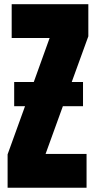

<svg xmlns="http://www.w3.org/2000/svg" viewBox="-20 -879 450 899"><path d="M15.6 0V-156.2L97.2 -381.8H46.4V-495.1H138.2L212.4 -701.2H34.7V-859.4H393.6V-709L315.9 -495.1H368.7V-381.8H274.4L193.4 -158.2H385.3V0Z"/></svg>

Font: webenart
Style: Regular
Weight: 400
Designer: Vernon Adams
Foundry: Vernon Adams
Version: Version 2.116; ttfautohint (v1.8.3)